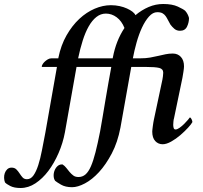

<svg xmlns="http://www.w3.org/2000/svg" viewBox="-170 -715 1016 961"><path d="M394 -423 395 -428Q411 -512 453 -575Q439 -610 414 -628.5Q389 -647 360 -647Q334 -647 312.5 -630Q291 -613 274 -583Q257 -553 244 -512Q231 -471 221 -423ZM695 -447Q720 -447 735.5 -430Q751 -413 751 -383Q751 -374 748 -355Q745 -336 743 -325L701 -123Q699 -118 698 -106Q697 -94 697 -90Q697 -83 699 -75Q701 -67 709 -67Q717 -67 729 -75.5Q741 -84 752 -95Q763 -106 771 -115.5Q779 -125 780 -127Q785 -127 789 -118Q793 -109 793 -104Q788 -94 771 -75.5Q754 -57 732.5 -38.5Q711 -20 687 -6.5Q663 7 644 7Q622 7 607 -9Q592 -25 592 -57Q592 -61 593 -68.5Q594 -76 595 -84.5Q596 -93 597.5 -101.5Q599 -110 600 -115L643 -317Q644 -321 645.5 -333Q647 -345 647 -351Q647 -370 627 -375Q607 -380 559 -380H487L433 -77Q419 -3 389.5 53Q360 109 325.5 146.5Q291 184 255 203Q219 222 191 222Q157 222 135 209Q113 196 106 190Q99 180 98.5 165.5Q98 151 103.5 137.5Q109 124 119 115.5Q129 107 143 108Q154 115 162 125.5Q170 136 178.5 146Q187 156 197 163.5Q207 171 223 171Q243 171 258 158Q273 145 285 117.5Q297 90 308 47Q319 4 331 -57Q337 -89 343.5 -129Q350 -169 357.5 -212.5Q365 -256 372.5 -299.5Q380 -343 387 -380H213L155 -53Q145 1 123 51.5Q101 102 72 140.5Q43 179 7.5 202.5Q-28 226 -67 226Q-99 226 -118.5 216Q-138 206 -145 198Q-149 188 -149.5 175.5Q-150 163 -146 151.5Q-142 140 -133.5 132Q-125 124 -112 124Q-97 124 -88 133Q-79 142 -72 153Q-65 164 -57 173Q-49 182 -35 182Q-16 182 -2.5 163Q11 144 21.5 111.5Q32 79 40 37Q48 -5 57 -51L115 -380H40Q39 -382 39 -382Q39 -386 43 -393Q47 -400 54 -406.5Q61 -413 69.5 -418Q78 -423 87 -423H122V-425Q135 -489 163 -538Q191 -587 227 -620.5Q263 -654 304 -671.5Q345 -689 385 -689Q408 -689 428.5 -684.5Q449 -680 465.5 -672.5Q482 -665 493 -656.5Q504 -648 508 -639Q539 -665 574 -680Q609 -695 647 -695Q692 -695 720 -682Q748 -669 757 -661Q771 -645 776 -625Q776 -602 766 -581.5Q756 -561 731 -561Q714 -561 702.5 -571Q691 -581 683 -592Q676 -604 670.5 -615Q665 -626 659 -634.5Q653 -643 643.5 -648.5Q634 -654 617 -654Q595 -654 575.5 -632Q556 -610 540.5 -576.5Q525 -543 513.5 -502Q502 -461 495 -423H531Q560 -423 582 -427Q604 -431 623 -435.5Q642 -440 659 -443.5Q676 -447 695 -447Z"/></svg>

Font: Vermiglione SemiBold
Style: Italic
Weight: 600
Italic angle: -11°
Version: Version 1.000